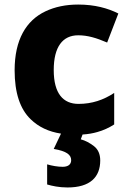

<svg xmlns="http://www.w3.org/2000/svg" viewBox="-20 -579 566 839"><path d="M418 122.1C418 94.7 408.7 73.7 390.6 59.6C372.1 45.4 353 35.2 333 29.8L340.8 8.8C365.2 7.3 386.7 3.4 405.3 -2C431.6 -9.3 456.1 -20.5 479 -35.2V-172.9C432.1 -142.1 381.8 -125 323.2 -125C256.3 -125 214.8 -169.9 214.8 -272.9C214.8 -374.5 253.9 -424.8 321.8 -424.8C363.3 -424.8 401.4 -413.1 448.2 -393.1L497.1 -520C451.7 -543 394 -559.1 321.8 -559.1C268.1 -559.1 220.2 -549.3 178.2 -529.3C94.2 -489.3 43.9 -405.3 43.9 -272C43.9 -173.8 67.4 -102.5 114.3 -57.6C148.4 -24.4 192.4 -3.4 246.6 4.9L214.8 71.8C271 81.5 291 97.2 291 121.1C291 141.1 275.4 149.9 253.9 149.9C232.4 149.9 207.5 145.5 186 139.2V227.1C207.5 233.4 237.8 240.2 274.9 240.2C374 240.2 418 194.8 418 122.1Z"/></svg>

Font: Noto Reveo Sans
Style: Regular
Weight: 800
Designer: Monotype Design Team
Foundry: Monotype Imaging Inc.
Version: Version 2.007